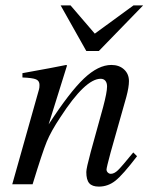

<svg xmlns="http://www.w3.org/2000/svg" viewBox="-20 -690 556 719"><path d="M479 -119.1 493.2 -105Q439.9 -35.2 412.1 -13.2Q384.3 8.8 350.1 8.8Q325.2 8.8 314.2 -3.9Q303.2 -16.6 303.2 -45.9Q303.2 -59.6 319.8 -121.1L366.2 -289.1Q380.9 -344.2 380.9 -366.2Q380.9 -379.9 374.5 -387.5Q368.2 -395 356.9 -395Q299.3 -395 206.1 -251Q171.4 -199.2 155 -159.4Q138.7 -119.6 102.1 0H25.9L126 -355Q127.9 -360.8 127.9 -372.1Q127.9 -387.2 115 -392.8Q102.1 -398.4 64 -399.9V-416Q189 -438.5 228 -446.8L231 -444.8L162.1 -224.1Q240.7 -345.2 294.4 -396Q348.1 -446.8 397 -446.8Q426.3 -446.8 444.6 -429.9Q462.9 -413.1 462.9 -386.2Q462.9 -363.8 453.1 -327.1L394 -118.2Q378.9 -62 378.9 -55.2Q378.9 -48.8 383.8 -43.9Q388.7 -39.1 395 -39.1Q407.7 -39.1 421.9 -52.7Q436 -66.4 479 -119.1ZM516.1 -669.9 350.1 -499H303.2L207 -669.9H244.1L335 -564L480 -669.9Z"/></svg>

Font: Accordance
Style: Italic
Weight: 400
Italic angle: -11°
Version: Version 1.2 (build January 31, 2020) Miklal Software Solutio